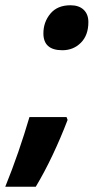

<svg xmlns="http://www.w3.org/2000/svg" viewBox="-75 -576 359 730"><path d="M162 -385Q90 -385 90 -449Q90 -492 116.5 -524Q143 -556 193 -556Q225 -556 243 -539Q261 -522 261 -492Q261 -442 232.5 -413.5Q204 -385 162 -385ZM-55 134Q-29 70 -5.5 2Q18 -66 37 -131H178L182 -120Q156 -52 125 13.5Q94 79 61 134Z"/></svg>

Font: Noto Sans Condensed ExtraBold
Style: Italic
Weight: 800
Width: 3
Italic angle: -12°
Designer: Monotype Design Team
Foundry: Monotype Imaging Inc.
Version: Version 2.013; ttfautohint (v1.8.4.7-5d5b)